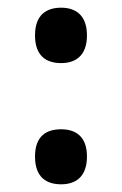

<svg xmlns="http://www.w3.org/2000/svg" viewBox="-20 -471 317 499"><path d="M139 -307C175 -307 206 -325 206 -379C206 -433 175 -451 139 -451C101 -451 71 -433 71 -379C71 -325 101 -307 139 -307ZM139 8C175 8 206 -10 206 -64C206 -118 175 -135 139 -135C101 -135 71 -118 71 -64C71 -10 101 8 139 8Z"/></svg>

Font: Noto Serif Telugu Medium
Style: Regular
Weight: 500
Designer: Jelle Bosma - Monotype Design Team
Foundry: Monotype Imaging Inc.
Version: Version 2.005